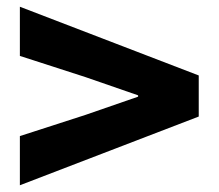

<svg xmlns="http://www.w3.org/2000/svg" viewBox="-20 -665 649 570"><path d="M39 -115 570 -319V-441L39 -645V-499L234 -436L390 -382V-378L234 -324L39 -261Z"/></svg>

Font: Noto Sans KR Black
Style: Regular
Weight: 900
Designer: Ryoko NISHIZUKA 西塚涼子 (kana, bopomofo & ideographs); Paul D. Hunt (Latin, Greek & Cyrillic); Sandoll Communications 산돌커뮤니
Foundry: Adobe
Version: Version 2.004;hotconv 1.0.118;makeotfexe 2.5.65603